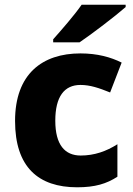

<svg xmlns="http://www.w3.org/2000/svg" viewBox="-20 -786 566 816"><path d="M514 -756V-766H327C296 -721 239 -656 206 -619V-606H318C370 -641 472 -719 514 -756ZM308 10C384 10 433 -5 479 -35V-173C432 -143 381 -125 323 -125C256 -125 215 -170 215 -273C215 -375 253 -425 322 -425C363 -425 401 -412 448 -393L497 -520C451 -543 394 -559 322 -559C160 -559 44 -472 44 -272C44 -76 143 10 308 10Z"/></svg>

Font: Noto Sans Gurmukhi ExtraBold
Style: Regular
Weight: 800
Designer: Jelle Bosma - Monotype Design Team
Foundry: Monotype Imaging Inc.
Version: Version 2.004